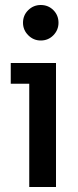

<svg xmlns="http://www.w3.org/2000/svg" viewBox="-20 -748 311 768"><path d="M97 0V-413H23V-496H204V0ZM143 -586Q114 -586 93 -607Q72 -628 72 -657Q72 -687 93 -707.5Q114 -728 143 -728Q173 -728 193.5 -707.5Q214 -687 214 -657Q214 -628 193.5 -607Q173 -586 143 -586Z"/></svg>

Font: Atkinson Hyperlegible Next Medium
Style: Regular
Weight: 500
Designer: Elliott Scott, Megan Eiswerth, Linus Boman, Theodore Petrosky, Letters from Sweden
Foundry: Applied Design Works, Letters from Sweden
Version: Version 2.001